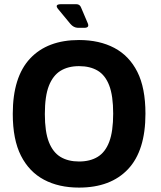

<svg xmlns="http://www.w3.org/2000/svg" viewBox="-20 -868 757 902"><path d="M351.3 13.3Q256.3 13.3 186.7 -23.7Q117 -60.7 78.5 -136.5Q40 -212.3 40 -333Q40 -506.3 121.5 -593.2Q203 -680 351.3 -680Q447 -680 517 -643Q587 -606 625.2 -530.5Q663.3 -455 663.3 -333.7Q663.3 -160.3 581.7 -73.5Q500 13.3 351.3 13.3ZM351.3 -109.3Q403.3 -109.3 439 -131.2Q474.7 -153 493.2 -201.8Q511.7 -250.7 511.7 -334.3Q511.7 -418 493.2 -466.3Q474.7 -514.7 439 -536Q403.3 -557.3 351.3 -557.3Q300 -557.3 264.3 -535.3Q228.7 -513.3 209.7 -465Q190.7 -416.7 190.7 -332.3Q190.7 -248.7 209.7 -200.5Q228.7 -152.3 264.3 -130.8Q300 -109.3 351.3 -109.3ZM310.7 -755.7 254.3 -824Q233.3 -848.3 267.7 -848.3H338.7Q355 -848.3 361 -832.3L392.3 -758.7Q401.3 -737.3 376 -737.3H346Q325.7 -738 310.7 -755.7Z"/></svg>

Font: Vivano Light
Style: Regular
Weight: 300
Designer: Joe Prince, Josias Burgherr
Version: Version 2.064;September 19, 2022;FontCreator 14.0.0.2877 64-